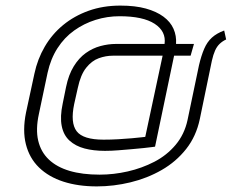

<svg xmlns="http://www.w3.org/2000/svg" viewBox="-20 -600 828 686"><path d="M788 -459 781 -491Q754 -481 737 -465.5Q720 -450 709.5 -425.5Q699 -401 691 -367L650 -171Q639 -120 607.5 -82.5Q576 -45 531.5 -22Q487 1 436.5 12.5Q386 24 336 24Q274 24 228.5 10.5Q183 -3 154.5 -30Q126 -57 116.5 -97.5Q107 -138 119 -193L150 -340Q161 -390 185.5 -428Q210 -466 245 -491Q280 -516 321.5 -529Q363 -542 407 -542Q491 -542 532.5 -515Q574 -488 568 -443H394Q367 -443 339 -435.5Q311 -428 286.5 -410.5Q262 -393 243.5 -363Q225 -333 216 -289L204 -230Q194 -183 200.5 -150Q207 -117 228.5 -97.5Q250 -78 282 -69.5Q314 -61 355 -61Q378 -61 402.5 -63Q427 -65 450.5 -67Q474 -69 493 -71Q512 -73 523 -74.5Q534 -76 534 -76L602 -401H661L673 -443H609Q611 -472 600 -497Q589 -522 564 -540.5Q539 -559 501 -569.5Q463 -580 410 -580Q348 -580 296.5 -561.5Q245 -543 205.5 -510.5Q166 -478 140 -433.5Q114 -389 103 -337L73 -198Q60 -134 72.5 -84.5Q85 -35 119.5 -1.5Q154 32 206.5 49Q259 66 326 66Q386 66 446 51.5Q506 37 557.5 7.5Q609 -22 645 -67.5Q681 -113 694 -175L737 -383Q742 -405 748.5 -419.5Q755 -434 765 -443.5Q775 -453 788 -459ZM383 -401H561L499 -111Q499 -111 486 -109.5Q473 -108 451 -106Q429 -104 402.5 -102.5Q376 -101 350 -101Q277 -101 254 -131Q231 -161 245 -228L258 -286Q268 -333 288 -358Q308 -383 333 -392Q358 -401 383 -401Z"/></svg>

Font: Advent Pro Light
Style: Italic
Weight: 300
Italic angle: -12°
Version: Version 3.000